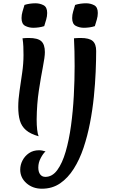

<svg xmlns="http://www.w3.org/2000/svg" viewBox="-20 -814 692 1168"><path d="M203 -88Q203 -52 206 -25.5Q209 1 215 15Q165 1 138 -22.5Q111 -46 101 -80.5Q91 -115 91 -164Q91 -208 99 -262Q107 -316 115 -372Q123 -428 123 -479Q123 -505 122 -530.5Q121 -556 117 -581Q125 -582 135.5 -582.5Q146 -583 155 -583Q210 -583 231.5 -563Q253 -543 253 -497Q253 -468 241 -407Q229 -346 216.5 -264Q204 -182 203 -88ZM249 -655Q234 -650 216.5 -647.5Q199 -645 182 -645Q156 -645 133.5 -656.5Q111 -668 111 -704Q111 -724 117 -744Q123 -764 129 -784Q144 -789 161.5 -791.5Q179 -794 196 -794Q222 -794 244.5 -782.5Q267 -771 267 -735Q267 -715 261 -695Q255 -675 249 -655ZM235 334Q179 334 141 300.5Q103 267 103 218Q103 189 117 162Q131 135 156.5 117.5Q182 100 218 100Q227 100 237 102Q247 104 257 107Q243 119 228 147Q213 175 213 205Q213 232 224.5 247Q236 262 256 262Q298 262 328.5 220.5Q359 179 379.5 108.5Q400 38 412 -50Q424 -138 429 -232Q434 -326 434 -412Q434 -508 430 -581Q438 -582 450 -582.5Q462 -583 471 -583Q523 -583 544 -564.5Q565 -546 565 -504Q565 -449 562 -377Q559 -305 551 -225.5Q543 -146 527.5 -66Q512 14 488 85.5Q464 157 428.5 213Q393 269 345.5 301.5Q298 334 235 334ZM557 -655Q542 -650 524.5 -647.5Q507 -645 490 -645Q464 -645 441.5 -656.5Q419 -668 419 -704Q419 -724 425 -744Q431 -764 437 -784Q452 -789 469.5 -791.5Q487 -794 504 -794Q530 -794 552.5 -782.5Q575 -771 575 -735Q575 -715 569 -695Q563 -675 557 -655Z"/></svg>

Font: Merienda SemiBold
Style: Regular
Weight: 600
Designer: Eduardo Rodriguez Tunni
Foundry: Eduardo Rodriguez Tunni
Version: Version 2.001; ttfautohint (v1.8.4.7-5d5b)